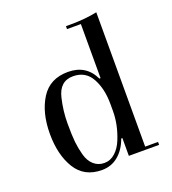

<svg xmlns="http://www.w3.org/2000/svg" viewBox="-132 -803 829 924"><g transform="rotate(-20 282.5 -341.5)"><path d="M532 0H377V-91H371Q353 -40 317.5 -10Q282 20 233 20Q143 20 99.5 -50.5Q56 -121 56 -229Q56 -337 101 -408.5Q146 -480 239 -480Q332 -480 371 -398H377V-675H306V-690H327Q405 -690 466 -703V-15H532ZM379 -229V-265Q379 -343 349 -397.5Q319 -452 255 -452Q186 -452 168 -374Q153 -311 153 -248Q153 -185 156.5 -152Q160 -119 169.5 -83.5Q179 -48 201.5 -28Q224 -8 255.5 -8Q287 -8 311.5 -30.5Q336 -53 350 -88Q379 -159 379 -229Z"/></g></svg>

Font: Elsie
Style: Regular
Weight: 400
Designer: Alejandro Inler
Foundry: Alejandro Inler
Version: 1.002